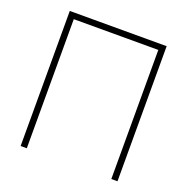

<svg xmlns="http://www.w3.org/2000/svg" viewBox="-125 -818 913 935"><g transform="rotate(20 331.0 -350.0)"><path d="M550 -669H112V0H80V-700H582V0H550Z"/></g></svg>

Font: Jost* Thin
Style: Regular
Weight: 200
Version: Version 3.7